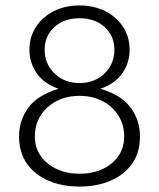

<svg xmlns="http://www.w3.org/2000/svg" viewBox="-20 -675 584 705"><path d="M349 -349Q426 -326 460 -279.5Q494 -233 494 -174Q494 -115 465 -74Q436 -33 386 -11.5Q336 10 272 10Q208 10 158 -11.5Q108 -33 79 -74Q50 -115 50 -174Q50 -233 84 -279.5Q118 -326 195 -349Q141 -368 114.5 -406.5Q88 -445 88 -492Q88 -540 112.5 -577Q137 -614 178.5 -634.5Q220 -655 272 -655Q324 -655 365.5 -634.5Q407 -614 431.5 -577Q456 -540 456 -492Q456 -445 429.5 -406.5Q403 -368 349 -349ZM436 -174Q436 -216 415 -250Q394 -284 357 -303.5Q320 -323 272 -323Q224 -323 187 -303.5Q150 -284 129 -250.5Q108 -217 108 -174Q108 -132 130 -101.5Q152 -71 189 -54Q226 -37 272 -37Q318 -37 355 -53.5Q392 -70 414 -101Q436 -132 436 -174ZM400 -492Q400 -543 364.5 -575.5Q329 -608 272 -608Q215 -608 179.5 -575.5Q144 -543 144 -492Q144 -440 180.5 -405Q217 -370 272 -370Q327 -370 363.5 -405Q400 -440 400 -492Z"/></svg>

Font: Scope One
Style: Regular
Weight: 400
Designer: Dalton Maag Ltd
Foundry: Dalton Maag Ltd
Version: Version 1.002; ttfautohint (v1.4.1) -l 11 -r 50 -G 50 -x 14 